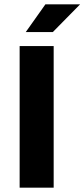

<svg xmlns="http://www.w3.org/2000/svg" viewBox="-20 -860 387 880"><path d="M70 0ZM70 -649H226V0H70ZM188 -840H347L222 -713H98Z"/></svg>

Font: Play
Style: Bold
Weight: 700
Designer: Jonas Hecksher (Cyrillic expansion: Cyreal)
Foundry: Jonas Hecksher, Playtype, e-types AS
Version: Version 2.101; ttfautohint (v1.5.65-e2d9)